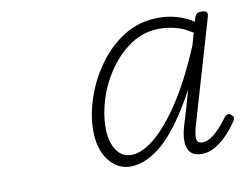

<svg xmlns="http://www.w3.org/2000/svg" viewBox="-54 -1098 723 561"><g transform="rotate(-10 307.0 -818.0)"><path d="M292 -611Q253 -611 227.5 -644.5Q202 -678 202 -734Q202 -779 219 -829.5Q236 -880 268 -924.5Q300 -969 345 -997Q390 -1025 449 -1025Q476 -1025 502.5 -1017Q529 -1009 550 -995L554 -1009Q558 -1017 562 -1019Q566 -1021 574 -1021Q586 -1021 589 -1016.5Q592 -1012 590 -1004L500 -696Q495 -680 494 -667.5Q493 -655 497 -649.5Q501 -644 510 -644Q528 -644 547.5 -660.5Q567 -677 588 -706Q593 -711 597.5 -712Q602 -713 606 -709Q614 -703 613.5 -699Q613 -695 611 -691Q601 -675 584.5 -656.5Q568 -638 547 -624.5Q526 -611 503 -611Q472 -611 463 -634Q454 -657 465 -697Q475 -730 482 -753.5Q489 -777 496 -803Q440 -700 390 -655.5Q340 -611 292 -611ZM239 -735Q239 -709 246 -688.5Q253 -668 266.5 -656Q280 -644 300 -644Q332 -644 370 -675.5Q408 -707 449.5 -770Q491 -833 531 -929L541 -964Q513 -982 489 -987.5Q465 -993 444 -993Q398 -993 360 -968Q322 -943 294.5 -903.5Q267 -864 253 -819.5Q239 -775 239 -735Z"/></g></svg>

Font: Playwrite AU QLD Thin
Style: Regular
Weight: 250
Designer: Veronika Burian, José Scaglione
Foundry: TypeTogether
Version: Version 1.002